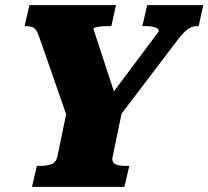

<svg xmlns="http://www.w3.org/2000/svg" viewBox="-20 -730 814 750"><path d="M105 0 124 -82H140Q164 -82 181.5 -89Q199 -96 204 -118L243 -306L246 -262L133 -586Q128 -602 121.5 -611.5Q115 -621 105.5 -624.5Q96 -628 82 -628H76L95 -710H433L415 -628H402Q385 -628 372.5 -626.5Q360 -625 353 -623Q346 -621 345 -617L440 -327L380 -313L600 -607Q601 -614 595 -618.5Q589 -623 576.5 -625.5Q564 -628 547 -628H536L555 -710H774L756 -628H750Q737 -628 725.5 -623Q714 -618 702.5 -607Q691 -596 676 -577L433 -257L459 -306L420 -118Q417 -104 422.5 -96Q428 -88 440.5 -85Q453 -82 468 -82H485L466 0Z"/></svg>

Font: Roboto Serif ExtraBold
Style: Italic
Weight: 800
Italic angle: -10°
Version: Version 1.007